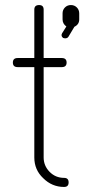

<svg xmlns="http://www.w3.org/2000/svg" viewBox="-20 -741 337 761"><path d="M294 -688V-664Q294 -644 275 -635L251 -595Q247 -589 238 -589Q235 -589 234 -590Q234 -590 231 -590Q220 -598 226 -609L243 -636Q228 -647 228 -664V-688Q228 -702 237.5 -711.5Q247 -721 261 -721Q275 -721 284.5 -711.5Q294 -702 294 -688ZM252 -18Q252 0 234 0Q186 0 151 -35Q116 -68 116 -117V-475H50Q31 -475 31 -493Q31 -511 50 -511H116V-703Q116 -721 135 -721Q153 -721 153 -703V-512V-475V-117Q153 -84 176.5 -60Q200 -36 234 -36Q252 -36 252 -18ZM136 -475 138 -511H225Q244 -511 244 -493Q244 -475 225 -475Z"/></svg>

Font: Aaram
Style: Regular
Weight: 400
Designer: Tharique Azeez
Foundry: Tharique Azeez
Version: Version 1.7